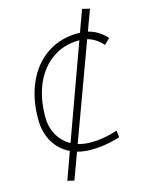

<svg xmlns="http://www.w3.org/2000/svg" viewBox="-144 -928 901 1180"><g transform="rotate(-15 306.0 -337.5)"><path d="M178.7 166 136.2 156.2 198.7 -17.1Q134.3 -47.9 97.7 -109.6Q61 -171.4 61 -255.4Q61 -389.6 107.7 -490.5Q154.3 -591.3 238.3 -647.2Q322.3 -703.1 434.1 -703.1Q440.4 -703.1 446.8 -702.6L497.1 -841.3L544.4 -829.6L495.6 -696.8Q561 -681.2 611.8 -625.5L576.2 -590.8Q532.2 -639.2 479.5 -653.3L256.3 -45.9Q294.4 -34.2 338.4 -34.2Q421.4 -34.2 507.8 -63.5L513.7 -20.5Q420.9 9.8 325.2 9.8Q280.3 9.8 240.2 -1.5ZM215.3 -63 431.2 -659.2Q430.7 -659.2 429.7 -659.2Q333 -659.2 260.3 -609.1Q187.5 -559.1 147.2 -469Q106.9 -378.9 106.9 -258.8Q106.9 -191.9 135.7 -141.4Q164.6 -90.8 215.3 -63Z"/></g></svg>

Font: Cascadia Code NF ExtraLight
Style: Italic
Weight: 200
Italic angle: -10°
Monospace: yes
Designer: Aaron Bell
Foundry: Saja Typeworks
Version: Version 2404.023; ttfautohint (v1.8.4)